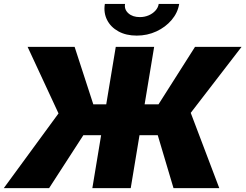

<svg xmlns="http://www.w3.org/2000/svg" viewBox="-46 -969 1265 989"><path d="M748 -727.5 627.4 0H429.7L550.3 -727.5ZM-26.4 0 255.4 -384.8 96.2 -727.5H338.4L434.6 -431.6H770.5L958.5 -727.5H1198.2L936.5 -387.7L1083.5 0H847.7L766.6 -272.5H383.3L207 0ZM658.2 -785.6Q603.5 -785.6 564 -807.4Q524.4 -829.1 505.6 -866.2Q486.8 -903.3 494.1 -948.7H598.1Q593.3 -920.4 615.2 -900.6Q637.2 -880.9 674.3 -880.9Q698.7 -880.9 719.7 -889.9Q740.7 -898.9 754.6 -914.3Q768.6 -929.7 771.5 -948.7H877Q869.6 -903.3 838.1 -866.2Q806.6 -829.1 759.8 -807.4Q712.9 -785.6 658.2 -785.6Z"/></svg>

Font: Inter 17pt Black
Style: Italic
Weight: 900
Italic angle: -9.3988°
Version: Version 4.001;git-66647c0bb